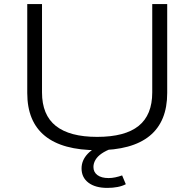

<svg xmlns="http://www.w3.org/2000/svg" viewBox="-20 -725 950 937"><path d="M455 8Q285 8 199 -62Q113 -132 113 -271V-705H185V-274Q185 -164 252.5 -110.5Q320 -57 454 -57Q590 -57 656.5 -110.5Q723 -164 723 -274V-705H796V-271Q796 -132 710.5 -62Q625 8 455 8ZM504 192Q445 192 411.5 166.5Q378 141 378 97Q378 57 408.5 25Q439 -7 501 -28L525 0Q497 10 476.5 24Q456 38 446 55Q436 72 436 90Q436 115 455.5 129.5Q475 144 510 144Q526 144 542.5 140.5Q559 137 576 131L594 174Q577 183 554 187.5Q531 192 504 192Z"/></svg>

Font: Nunito Sans 10pt Expanded Light
Style: Regular
Weight: 300
Width: 7
Designer: Vernon Adams
Foundry: Vernon Adams
Version: Version 3.101;gftools[0.9.27]